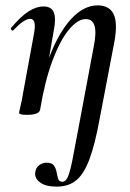

<svg xmlns="http://www.w3.org/2000/svg" viewBox="-20 -419 484 714"><path d="M191 275Q149 275 128.5 259Q108 243 111 223Q113 204 126 195Q139 186 153 186Q173 186 180.5 196.5Q188 207 190.5 221.5Q193 236 196.5 246.5Q200 257 212 257Q224 257 232 239.5Q240 222 249 177.5Q258 133 273 51L329 -248Q349 -348 299 -348Q269 -348 236.5 -309Q204 -270 175.5 -194.5Q147 -119 129 -10L112 -11Q133 -130 167.5 -217Q202 -304 247.5 -351.5Q293 -399 343 -399Q386 -399 402 -367.5Q418 -336 406 -267L350 26Q333 119 312.5 173.5Q292 228 263.5 251.5Q235 275 191 275ZM81 8Q63 8 57 6Q51 4 51 1Q51 -3 56.5 -25.5Q62 -48 66 -74L107 -297Q116 -349 92 -349Q81 -349 65.5 -338.5Q50 -328 30 -307Q27 -303 22.5 -307.5Q18 -312 22 -316Q57 -358 86 -376.5Q115 -395 142 -395Q171 -395 180 -373Q189 -351 180 -306L129 -10Q124 8 81 8Z"/></svg>

Font: Cormorant Garamond Light SemiBold
Style: Italic
Weight: 600
Italic angle: -10°
Version: Version 4.001